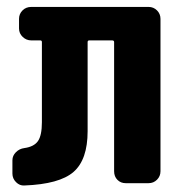

<svg xmlns="http://www.w3.org/2000/svg" viewBox="-20 -539 540 566"><path d="M418 -518.6Q432.6 -518.6 442.9 -508.3Q453.1 -498 453.1 -483.4V-34.2Q453.1 -19.5 442.9 -9.3Q432.6 1 418 1H350.6Q335.9 1 326.2 -8.8Q316.4 -18.6 316.4 -34.2V-415Q316.4 -419.9 310.5 -419.9H243.2Q238.3 -419.9 238.3 -415V-152.3Q238.3 -68.4 196.8 -32.2Q155.3 3.9 51.8 7.8Q38.1 8.8 27.3 -2Q16.6 -12.7 16.6 -27.3V-66.4Q16.6 -80.1 26.9 -90.3Q37.1 -100.6 51.8 -102.5Q80.1 -106.4 91.8 -123Q103.5 -139.6 103.5 -178.7V-415Q103.5 -419.9 98.6 -419.9H72.3Q57.6 -419.9 46.9 -430.2Q36.1 -440.4 36.1 -455.1V-483.4Q36.1 -498 46.4 -508.3Q56.6 -518.6 72.3 -518.6Z"/></svg>

Font: Rounded-L Mgen+ 1mn bold
Style: Bold
Weight: 700
Designer: [Source Han Sans]
Ryoko NISHIZUKA  (kana & ideographs); Paul D. Hunt (Latin, Greek & Cyrillic); Wenlong ZHANG  (bopomofo
Version: Version 1.059.20150602